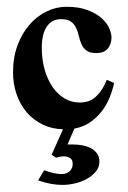

<svg xmlns="http://www.w3.org/2000/svg" viewBox="-20 -367 375 561"><path d="M270.5 105Q270.5 121.1 260.3 133.8Q250 146.5 234.4 155.3Q218.8 164.1 199.7 168.7Q180.7 173.3 162.6 173.3Q146 173.3 128.9 170.2Q111.8 167 91.3 160.2L108.9 130.4Q123 135.7 136.7 138.7Q150.4 141.6 158.7 141.6Q168.5 141.6 174.8 138.9Q181.2 136.2 185.1 131.8Q189 127.4 190.7 122.3Q192.4 117.2 192.4 111.8Q192.4 99.1 184.3 94.5Q176.3 89.8 166.5 89.8Q159.7 89.8 154.3 91.1Q148.9 92.3 143.6 93.8L130.9 85L164.1 10.7Q130.9 9.8 104 -3.4Q77.1 -16.6 58.1 -38.8Q39.1 -61 28.6 -91.1Q18.1 -121.1 18.1 -155.3Q18.1 -199.2 31.2 -234.6Q44.4 -270 66.2 -294.9Q87.9 -319.8 116 -333.5Q144 -347.2 174.3 -347.2Q210 -347.2 234.9 -337.9Q259.8 -328.6 275.4 -315.2Q291 -301.8 298.3 -286.1Q305.7 -270.5 305.7 -257.8Q305.7 -237.3 294.7 -224.6Q283.7 -211.9 261.2 -211.9Q242.7 -211.9 232.9 -219.2Q223.1 -226.6 218.3 -237.5Q213.4 -248.5 210.4 -261.5Q207.5 -274.4 202.4 -285.4Q197.3 -296.4 187.5 -303.7Q177.7 -311 158.7 -311Q131.8 -311 116.9 -289.6Q102.1 -268.1 102.1 -226.6Q102.1 -192.9 110.4 -163.8Q118.7 -134.8 133.3 -113.3Q147.9 -91.8 168.5 -79.6Q189 -67.4 213.4 -67.4Q222.2 -67.4 232.4 -69.6Q242.7 -71.8 252.9 -78.9Q263.2 -85.9 273.2 -99.1Q283.2 -112.3 292 -133.8L313.5 -124.5Q308.6 -102.1 299.6 -80.3Q290.5 -58.6 276.1 -40.3Q261.7 -22 242.2 -9Q222.7 3.9 197.3 8.8L177.2 55.2H194.3Q207 55.2 220.7 57.6Q234.4 60.1 245.4 65.9Q256.3 71.8 263.4 81.3Q270.5 90.8 270.5 105Z"/></svg>

Font: Scheherazade
Style: Bold
Weight: 700
Version: Version 2.100 (build 932/914)